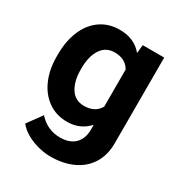

<svg xmlns="http://www.w3.org/2000/svg" viewBox="-175 -661 931 991"><g transform="rotate(30 290.5 -165.0)"><path d="M70.8 125.5 133.3 39.6Q185.5 98.1 261.7 98.1Q317.9 98.1 349.1 67.9Q380.4 37.6 380.4 -17.6V-45.9Q330.6 9.8 252 9.8Q188 9.8 139.4 -24.4Q90.8 -58.6 64.7 -118.7Q38.6 -178.7 38.6 -253.9V-268.1Q38.6 -348.1 64.5 -409.2Q90.3 -470.2 138.9 -504.2Q187.5 -538.1 252.9 -538.1Q340.3 -538.1 388.7 -478.5L394 -528.3H522V-18.1Q522 53.2 490.2 104Q458.5 154.8 400.9 181.4Q343.3 208 267.6 208Q233.9 208 196.8 198.7Q159.7 189.5 126 170.9Q92.3 152.3 70.8 125.5ZM179.7 -257.8Q179.7 -190.4 207 -147.7Q234.4 -105 287.6 -105Q352.1 -105 380.4 -153.8V-375.5Q352.5 -423.8 288.6 -423.8Q235.4 -423.8 207.5 -380.4Q179.7 -336.9 179.7 -268.1Z"/></g></svg>

Font: Mardoto
Style: Bold
Weight: 700
Designer: Christian Robertson, Vahan Hovhannisyan
Foundry: Google
Version: Version 1.000